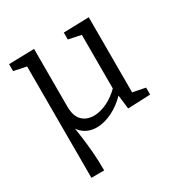

<svg xmlns="http://www.w3.org/2000/svg" viewBox="-174 -670 1000 1039"><g transform="rotate(-30 326.5 -150.0)"><path d="M131 -132.3 151.7 -79Q157.7 -39 164.3 8.7Q171 56.3 175.7 111.8Q180.3 167.3 180.3 230H100.3V-478.3L110.3 -463.7L22 -482V-525.3L180.3 -529.3V-169.3Q180.3 -110 208 -81.8Q235.7 -53.7 282 -53.7Q319.3 -53.7 363.2 -74Q407 -94.3 449 -137.3L442.3 -120.7V-479.7L452.3 -463.7L364 -482V-525.3L522.3 -529.7V-48.7L510.3 -62.7L600.7 -44.7V-1.3L460.3 4.7L448.3 -94.3L457.7 -89.7Q410.3 -40 359.5 -15.5Q308.7 9 263.3 9Q209 9 172.8 -25.3Q136.7 -59.7 131 -132.3Z"/></g></svg>

Font: Bitter Thin
Style: Regular
Weight: 100
Designer: Sol Matas, and Bitter project Authors
Foundry: Sol Matas
Version: Version 2.002